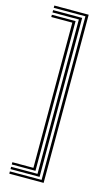

<svg xmlns="http://www.w3.org/2000/svg" viewBox="-148 -851 636 1103"><g transform="rotate(15 170.0 -300.0)"><path d="M234.2 200V-800H30V-786.5H218.5V186.5H30V200ZM202.8 172.8V-772.8H30V-759H186.8V159H30V172.8ZM171 145.2V-745.2H30V-731.8H155.2V131.8H30V145.2Z"/></g></svg>

Font: Big Shoulders Inline Text
Style: Regular
Weight: 400
Designer: Patric King
Foundry: XO Type Co
Version: Version 1.000